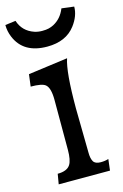

<svg xmlns="http://www.w3.org/2000/svg" viewBox="-130 -892 605 948"><g transform="rotate(-15 173.0 -418.0)"><path d="M248.5 -590.8Q226.6 -527.3 226.6 -340.8L230 -113.3Q230 -83.5 239.3 -67.6Q248.5 -51.8 276.4 -51.8Q298.8 -51.8 316.4 -57.6L309.6 0H47.4L56.2 -51.8Q104 -51.8 121.1 -78.1Q135.3 -100.6 135.3 -152.8V-408.2Q135.3 -469.2 113.8 -487.3Q96.7 -502 38.6 -502L46.4 -563.5ZM-3.4 -828.1 50.3 -835Q68.4 -778.3 126.5 -758.8Q145 -752.9 165.5 -752.9Q186 -752.9 199.5 -756.3Q212.9 -759.8 224.1 -765.6Q266.1 -787.6 285.2 -835.9L348.6 -828.1Q348.6 -780.8 313.5 -734.4Q265.6 -671.4 169.9 -671.4Q48.3 -671.4 9.3 -765.6Q-3.4 -795.9 -3.4 -828.1Z"/></g></svg>

Font: HeadlandOne
Style: Regular
Weight: 400
Designer: Gary Lonergan
Foundry: Sorkin Type Co.
Version: Version 1.002